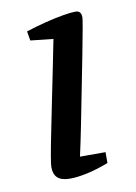

<svg xmlns="http://www.w3.org/2000/svg" viewBox="-66 -553 429 607"><g transform="rotate(-10 148.5 -249.5)"><path d="M111 9Q83 9 70.5 -2.5Q58 -14 58 -37Q58 -45 63 -74Q68 -103 77 -147Q86 -191 96 -241.5Q106 -292 116.5 -342.5Q127 -393 135 -435L62 -443L57 -473Q88 -483 119.5 -491Q151 -499 177.5 -503.5Q204 -508 218 -508Q228 -508 232.5 -502.5Q237 -497 237 -486Q237 -482 231.5 -450.5Q226 -419 216.5 -371Q207 -323 196 -266.5Q185 -210 174 -154.5Q163 -99 153 -54H235V-19Q195 -4 164 2.5Q133 9 111 9Z"/></g></svg>

Font: Manuale Medium
Style: Italic
Weight: 500
Italic angle: -11°
Version: Version 1.002